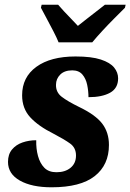

<svg xmlns="http://www.w3.org/2000/svg" viewBox="-20 -786 554 816"><path d="M199 10Q115 10 64.5 -18.5Q14 -47 14 -98Q14 -130 31 -150.5Q48 -171 75.5 -180.5Q103 -190 134 -190Q133 -154 141.5 -123Q150 -92 168.5 -73Q187 -54 220 -54Q257 -54 280 -73Q303 -92 303 -125Q303 -158 278 -176Q253 -194 207 -218Q143 -250 108.5 -287.5Q74 -325 74 -381Q74 -458 134.5 -502Q195 -546 301 -546Q369 -546 408.5 -533Q448 -520 465 -499Q482 -478 482 -453Q482 -411 448 -392Q414 -373 356 -373Q356 -399 350.5 -425.5Q345 -452 330 -469.5Q315 -487 287 -487Q254 -487 236 -469Q218 -451 218 -426Q217 -394 242.5 -374.5Q268 -355 315 -332Q386 -298 414.5 -260.5Q443 -223 443 -170Q443 -85 382.5 -37.5Q322 10 199 10ZM229 -606Q221 -626 207 -653Q193 -680 178.5 -707Q164 -734 154 -753L157 -766H227Q236 -755 251.5 -738.5Q267 -722 283 -705.5Q299 -689 311 -676Q327 -689 349 -706Q371 -723 391.5 -739Q412 -755 426 -766H514L511 -753Q492 -734 466.5 -708.5Q441 -683 416 -656Q391 -629 372 -606Z"/></svg>

Font: Noto Serif SemiCondensed ExtraBold
Style: Italic
Weight: 800
Width: 4
Italic angle: -12°
Designer: Monotype Design Team
Foundry: Monotype Imaging Inc.
Version: Version 2.014; ttfautohint (v1.8.4.7-5d5b)